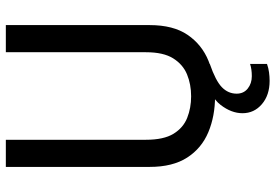

<svg xmlns="http://www.w3.org/2000/svg" viewBox="-163 -576 944 658"><g transform="rotate(-90 309.0 -247.0)"><path d="M459 -219V-699H552V-206Q552 -125 518.5 -76Q485 -27 429.5 -4.5Q374 18 308 18Q240 18 185 -5Q130 -28 98 -77.5Q66 -127 66 -206V-699H159V-219Q159 -158 179.5 -124.5Q200 -91 234 -77.5Q268 -64 308 -64Q349 -64 383 -78Q417 -92 438 -125.5Q459 -159 459 -219ZM381 -20 419 0Q361 20 339 41.5Q317 63 317 92Q317 116 334.5 130Q352 144 377 144Q401 144 419 138V196Q405 201 390 203Q375 205 361 205Q312 205 281 178.5Q250 152 250 112Q250 74 278.5 37Q307 0 381 -20Z"/></g></svg>

Font: Fragment Mono
Style: Regular
Weight: 400
Monospace: yes
Designer: Wei Huang based on Nimbus Sans by URW Studio, based on Helvetica by Max Miedinger.
Foundry: Wei Huang
Version: Version 1.021; ttfautohint (v1.8.4.7-5d5b)